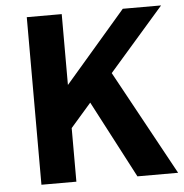

<svg xmlns="http://www.w3.org/2000/svg" viewBox="-51 -749 767 799"><g transform="rotate(-5 332.5 -350.0)"><path d="M90 0V-700H236V-404L491 -700H651L236 -224V0ZM491 0 313 -340 415 -450 661 0Z"/></g></svg>

Font: Inclusive Sans
Style: Bold
Weight: 700
Designer: Olivia King
Foundry: Olivia King
Version: Version 2.004